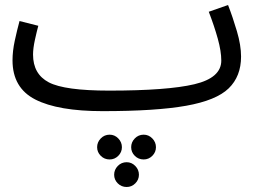

<svg xmlns="http://www.w3.org/2000/svg" viewBox="-20 -423 1033 767"><path d="M390 21Q603 21 723.5 -0.5Q844 -22 893.5 -70Q943 -118 943 -197Q943 -242 926.5 -298Q910 -354 891 -403L814 -376Q836 -319 850 -268.5Q864 -218 864 -181Q864 -112 756.5 -86.5Q649 -61 416 -61ZM390 21 436 -11 416 -61Q238 -61 175 -94Q112 -127 112 -205Q112 -230 119.5 -264Q127 -298 133 -320L58 -339Q48 -302 39 -260.5Q30 -219 30 -182Q30 -72 121 -25.5Q212 21 390 21ZM418 214Q438 214 452.5 199.5Q467 185 467 165Q467 145 452.5 130Q438 115 418 115Q397 115 382.5 130Q368 145 368 165Q368 185 382.5 199.5Q397 214 418 214ZM554 214Q574 214 588.5 199.5Q603 185 603 165Q603 145 588.5 130Q574 115 554 115Q533 115 518.5 130Q504 145 504 165Q504 185 518.5 199.5Q533 214 554 214ZM486 324Q506 324 520.5 309.5Q535 295 535 275Q535 255 520.5 240Q506 225 486 225Q465 225 450.5 240Q436 255 436 275Q436 295 450.5 309.5Q465 324 486 324Z"/></svg>

Font: Noto Sans Arabic
Style: Regular
Weight: 400
Designer: Nadine Chahine - Monotype Design Team
Foundry: Monotype Imaging Inc.
Version: Version 1.902